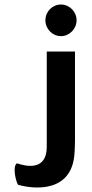

<svg xmlns="http://www.w3.org/2000/svg" viewBox="-20 -712 406 850"><path d="M60 106C137 128 301 139 310 -36C311 -54 312 -72 312 -91V-484H187V-62C187 45 96 25 55 11C33 25 52 97 60 106ZM181 -622C181 -584 212 -552 250 -552C287 -552 319 -584 319 -622C319 -661 287 -692 250 -692C212 -692 181 -661 181 -622Z"/></svg>

Font: Bluebird
Style: Regular
Weight: 400
Designer: Jasper
Foundry: Cannot Into Space Fonts
Version: Version 0.98